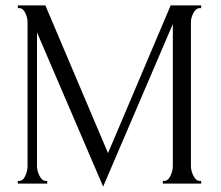

<svg xmlns="http://www.w3.org/2000/svg" viewBox="-20 -680 817 711"><path d="M583 0V-10H588Q602 -10 611 -28.5Q620 -47 620 -65V-591L362 11L117 -560V-65Q117 -47 126.5 -28.5Q136 -10 150 -10H155V0H46V-10H51Q65 -10 73.5 -28.5Q82 -47 82 -65V-598Q82 -615 73.5 -632.5Q65 -650 51 -650H46V-660H148L380 -113L612 -660H725V-650H720Q706 -650 696.5 -632.5Q687 -615 687 -598V-65Q687 -47 696.5 -28.5Q706 -10 720 -10H725V0Z"/></svg>

Font: Forum
Style: Regular
Weight: 400
Designer: Denis Masharov
Foundry: Denis Masharov
Version: Version 1.000